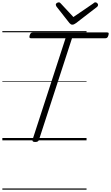

<svg xmlns="http://www.w3.org/2000/svg" viewBox="-20 -1195 946 1635"><path d="M279 14Q252 14 257 -5L538 -869H246Q234 -869 231.5 -875Q229 -881 233 -895Q238 -909 244 -914Q250 -919 261 -919H891Q903 -919 905 -913Q907 -907 903 -894Q899 -880 893 -874.5Q887 -869 875 -869H593L312 -5Q309 5 301.5 9.5Q294 14 279 14ZM793 -1175Q801 -1175 808 -1168Q815 -1161 815 -1154Q815 -1148 813 -1144Q811 -1140 806 -1136L627 -998Q617 -991 610 -988Q603 -985 595 -985Q588 -985 583 -988.5Q578 -992 571 -999L461 -1139Q459 -1144 457 -1148Q455 -1152 455 -1155Q455 -1164 464 -1169.5Q473 -1175 480 -1175Q487 -1175 490.5 -1172Q494 -1169 498 -1165L605 -1050L772 -1164Q779 -1170 783 -1172.5Q787 -1175 793 -1175ZM0 410H717V420H0ZM0 -20H717V0H0ZM0 -505H717V-500H0ZM0 -930H717V-920H0Z"/></svg>

Font: Playwrite DE LA Guides
Style: Regular
Weight: 400
Designer: Veronika Burian, José Scaglione
Foundry: TypeTogether
Version: Version 1.003